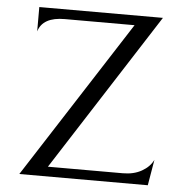

<svg xmlns="http://www.w3.org/2000/svg" viewBox="-50 -737 753 786"><g transform="rotate(5 326.0 -344.0)"><path d="M188 -648Q98 -648 80 -588V-688H588L172 -40H480Q525 -40 557.5 -58.5Q590 -77 604 -106L586 0H58L475 -648Z"/></g></svg>

Font: Bellefair
Style: Regular
Weight: 400
Designer: Nick Shinn, Liron Lavi Turkenic
Foundry: Shinntype
Version: Version 1.003;PS 001.003;hotconv 1.0.88;makeotf.lib2.5.64775